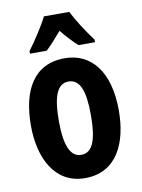

<svg xmlns="http://www.w3.org/2000/svg" viewBox="-87 -826 662 895"><g transform="rotate(-10 244.0 -378.0)"><path d="M304 -766H184C166 -728 120 -658 90 -618V-606H169C189 -624 215 -653 244 -687C272 -653 297 -626 320 -606H398V-618C361 -668 326 -722 304 -766ZM452 -274C452 -457 371 -557 245 -557C98 -557 36 -441 36 -274C36 -120 101 10 243 10C395 10 452 -123 452 -274ZM168 -273C168 -391 191 -447 244 -447C298 -447 320 -390 320 -274C320 -158 298 -100 244 -100C192 -100 168 -159 168 -273Z"/></g></svg>

Font: Noto Sans Thai Looped ExtraCondensed
Style: Bold
Weight: 700
Width: 2
Designer: Sasikarn Vongin, Ben Mitchell
Foundry: The Fontpad Ltd
Version: Version 1.001